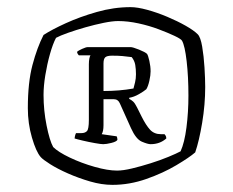

<svg xmlns="http://www.w3.org/2000/svg" viewBox="-20 -745 653 538"><path d="M295 -227Q265 -227 232.5 -236.5Q200 -246 170.5 -259Q141 -272 120.5 -285Q100 -298 94 -305Q81 -320 69.5 -359.5Q58 -399 58 -442Q58 -514 71 -563Q84 -612 102 -647Q125 -662 164.5 -680Q204 -698 251.5 -711.5Q299 -725 346 -725Q365 -725 392.5 -717.5Q420 -710 448.5 -698Q477 -686 500 -673Q523 -660 534 -649Q542 -641 546.5 -614.5Q551 -588 553 -556Q555 -524 555 -501Q555 -452 546.5 -401Q538 -350 527 -318Q511 -304 474 -282Q437 -260 390 -243.5Q343 -227 295 -227ZM308 -267Q325 -267 350 -273Q375 -279 402 -287.5Q429 -296 452 -305.5Q475 -315 486 -321Q497 -345 502.5 -388Q508 -431 508 -477Q508 -530 503 -573.5Q498 -617 490 -631Q487 -636 469 -644.5Q451 -653 424.5 -663Q398 -673 368 -679.5Q338 -686 311 -686Q295 -686 270.5 -681Q246 -676 219.5 -668.5Q193 -661 170.5 -653Q148 -645 137 -639Q128 -622 120 -593.5Q112 -565 107 -534.5Q102 -504 102 -479Q102 -436 110.5 -393.5Q119 -351 129 -333Q143 -319 175.5 -303.5Q208 -288 245 -277.5Q282 -267 308 -267ZM269 -341Q263 -341 246 -344Q229 -347 212 -351Q195 -355 189 -357Q189 -359 190 -363.5Q191 -368 193 -372H208Q218 -372 223.5 -377.5Q229 -383 229 -409V-565Q229 -574 230.5 -581.5Q232 -589 234 -590H201Q196 -595 196 -600Q199 -603 210 -608Q221 -613 226 -613H346Q352 -613 369.5 -606Q387 -599 392 -594Q395 -590 398.5 -574.5Q402 -559 402 -545Q402 -534 398.5 -518.5Q395 -503 390 -495Q383 -489 369 -481Q355 -473 342 -471V-468Q348 -465 353 -460.5Q358 -456 364 -444L377 -418Q389 -394 400.5 -381.5Q412 -369 431 -369H441Q442 -368 444 -365Q446 -362 446 -357Q428 -341 402 -341Q394 -341 377.5 -348Q361 -355 347 -386L316 -455Q311 -467 299 -467H270V-394Q270 -377 265 -369L307 -363Q309 -359 309 -353Q306 -348 292 -344.5Q278 -341 269 -341ZM270 -490Q315 -490 354 -497Q356 -504 358.5 -514.5Q361 -525 361 -537Q361 -551 359 -563Q357 -575 349 -585Q334 -587 322.5 -588Q311 -589 294 -589Q280 -589 275 -584.5Q270 -580 270 -567Z"/></svg>

Font: Texturina Thin
Style: Regular
Weight: 100
Designer: Guillermo Torres Carreño
Foundry: Omnibus-Type
Version: Version 1.002; ttfautohint (v1.8.3)